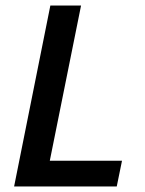

<svg xmlns="http://www.w3.org/2000/svg" viewBox="-20 -674 523 694"><path d="M31 0H402L421 -93H160L273 -654H162Z"/></svg>

Font: Source Sans Pro Semibold
Style: Italic
Weight: 600
Italic angle: -11°
Designer: Paul D. Hunt
Foundry: Adobe Systems Incorporated
Version: Version 3.006;hotconv 1.0.111;makeotfexe 2.5.65597